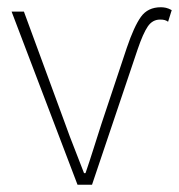

<svg xmlns="http://www.w3.org/2000/svg" viewBox="-20 -510 494 530"><path d="M194 0 12 -478H46L160 -168Q172 -134 186 -99Q200 -64 212 -32H216Q227 -64 238 -99Q249 -134 260 -168L330 -378Q350 -437 369 -463.5Q388 -490 424 -490Q431 -490 438 -488.5Q445 -487 454 -482L444 -450Q440 -453 435 -454.5Q430 -456 422 -456Q401 -456 388 -437Q375 -418 360 -374L234 0Z"/></svg>

Font: SourceSans3VF
Style: Regular
Weight: 200
Designer: Paul D. Hunt
Foundry: Adobe
Version: Version 3.052;hotconv 1.1.0;makeotfexe 2.6.0